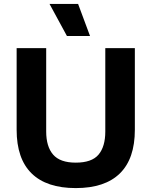

<svg xmlns="http://www.w3.org/2000/svg" viewBox="-20 -950 774 981"><path d="M233 -930H379L440 -766H322ZM669 -287Q669 -139 592.5 -64Q516 11 367 11Q218 11 141.5 -64Q65 -139 65 -287V-704H216V-278Q216 -201 251.5 -160Q287 -119 367 -119Q449 -119 483.5 -160Q518 -201 518 -278V-704H669Z"/></svg>

Font: CBA Beacon Sans Extra Bold
Style: Regular
Weight: 800
Designer: Wei Huang
Foundry: Wei Huang
Version: Version 1.002